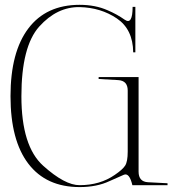

<svg xmlns="http://www.w3.org/2000/svg" viewBox="-20 -759 704 784"><path d="M305.2 -730Q212.9 -731.4 140.1 -650.4Q67.4 -569.3 67.4 -365.7Q67.4 -162.1 156.2 -82.3Q245.1 -2.4 305.2 -2.9Q388.2 -2.9 448.7 -44.9Q480.5 -66.4 491 -82.8Q501.5 -99.1 501.5 -140.1V-389.2Q501.5 -429.7 462.6 -431.9Q423.8 -434.1 382.8 -436.5V-444.3H545.9V-58.1Q545.9 -17.1 584.2 -14.9Q622.6 -12.7 664.1 -10.7V-2.9H520.5Q508.3 -54.7 485.8 -45.4Q463.4 -36.1 427.2 -19.5Q375.5 4.9 305.2 4.9Q168.5 4.9 95.7 -90.6Q22.9 -186 22.9 -366.2Q22.9 -546.4 95.7 -642.8Q168.5 -739.3 305.2 -739.3Q369.1 -739.3 418.9 -717.3Q457 -701.2 489.3 -678.5Q521.5 -655.8 521.5 -731H532.7V-545.4H523.9Q522.9 -639.2 457.3 -683.6Q391.6 -728 305.2 -730Z"/></svg>

Font: Tartlers End
Style: Regular
Weight: 200
Designer: Peter Wiegel
Foundry: Peter Wiegel
Version: Version 1.000 2013 initial release